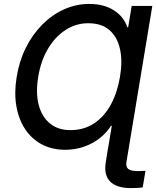

<svg xmlns="http://www.w3.org/2000/svg" viewBox="-20 -758 802 986"><path d="M762.2 -727.5 641.6 0H535.6L554.2 -112.3H550.3Q513.2 -54.7 450.7 -21.7Q388.2 11.2 314.5 11.2Q247.1 11.2 195.1 -16.4Q143.1 -43.9 109.6 -94Q76.2 -144 64.2 -212.2Q52.2 -280.3 65.4 -361.3Q78.1 -442.9 112.1 -511.5Q146 -580.1 196.3 -630.9Q246.6 -681.6 308.3 -709.7Q370.1 -737.8 438.5 -737.8Q513.2 -737.8 564.7 -705.1Q616.2 -672.4 633.8 -617.7H638.2L656.2 -727.5ZM341.3 -89.8Q411.6 -89.8 463.9 -124.8Q516.1 -159.7 549.6 -221.7Q583 -283.7 596.2 -363.8Q609.9 -443.4 596.4 -505.4Q583 -567.4 542.5 -603Q502 -638.7 433.1 -638.7Q369.6 -638.7 316.2 -603.8Q262.7 -568.8 226.1 -507.1Q189.5 -445.3 176.3 -363.3Q162.6 -279.8 179 -218.5Q195.3 -157.2 237.1 -123.5Q278.8 -89.8 341.3 -89.8ZM652.8 208Q579.1 208 545.7 174.3Q512.2 140.6 523.4 73.7L535.2 0H641.6L629.4 73.2Q625 98.1 638.4 109.4Q651.9 120.6 686.5 120.6Q695.3 120.6 706.8 120.1Q718.3 119.6 727.1 119.1L712.9 204.1Q702.1 206.1 686.8 207Q671.4 208 652.8 208Z"/></svg>

Font: Inter 20pt Medium
Style: Italic
Weight: 500
Italic angle: -9.3988°
Version: Version 4.001;git-66647c0bb